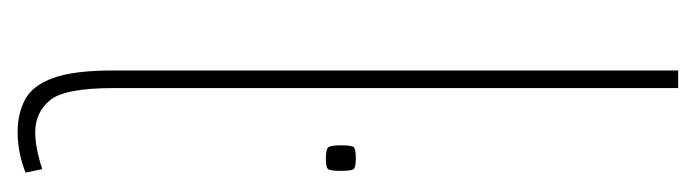

<svg xmlns="http://www.w3.org/2000/svg" viewBox="-306 -474 790 218"><g transform="rotate(90 89.0 -365.0)"><path d="M80 -740V-99Q80 -43 94 -26.5Q108 -10 130 -10Q148 -10 172 -18L176 1Q153 10 130 10Q109 10 93 1.5Q77 -7 68.5 -30.5Q60 -54 60 -99V-740ZM160 -340Q150 -340 147.5 -342.5Q145 -345 145 -357Q145 -369 147 -371.5Q149 -374 160 -374Q170 -374 172 -371.5Q174 -369 174 -357Q174 -345 172 -342.5Q170 -340 160 -340Z"/></g></svg>

Font: Georama SemiCondensed Thin
Style: Regular
Weight: 100
Width: 4
Designer: Jean-Baptiste Levee
Foundry: Production Type
Version: Version 1.000